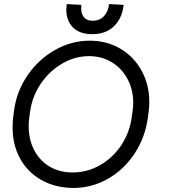

<svg xmlns="http://www.w3.org/2000/svg" viewBox="-20 -902 835 944"><path d="M42 -275Q42 -301 45 -328L49 -357Q61 -452 115 -531Q169 -610 250 -656Q331 -702 421 -702Q505 -702 572 -662.5Q639 -623 676.5 -554Q714 -485 714 -401Q714 -377 711 -353L707 -324Q694 -226 641 -146Q588 -66 508 -21.5Q428 23 338 22Q250 21 182.5 -17.5Q115 -56 78.5 -123Q42 -190 42 -275ZM628 -328 632 -357Q635 -377 635 -397Q635 -461 607 -513.5Q579 -566 529.5 -596Q480 -626 418 -626Q348 -626 285 -589Q222 -552 180 -489.5Q138 -427 128 -353L124 -324Q121 -303 121 -282Q121 -216 148 -164Q175 -112 224 -83Q273 -54 337 -54Q409 -54 472 -90Q535 -126 576.5 -188.5Q618 -251 628 -328ZM306 -854Q306 -864 308 -882L380 -878Q379 -872 379 -861Q379 -834 393 -817Q407 -800 435 -800Q471 -800 492 -823.5Q513 -847 516 -882L588 -878Q580 -810 539.5 -772Q499 -734 433 -734Q371 -734 338.5 -767.5Q306 -801 306 -854Z"/></svg>

Font: Bellota
Style: Bold Italic
Weight: 700
Italic angle: -7.5°
Designer: Kemie Guaida
Foundry: Kemie Guaida
Version: Version 4.001